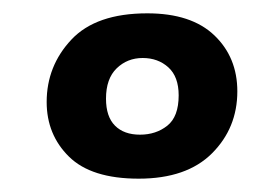

<svg xmlns="http://www.w3.org/2000/svg" viewBox="-20 -813 398 288"><path d="M188 -545Q117 -545 83.5 -578Q50 -611 50 -660Q50 -714 87 -753.5Q124 -793 201 -793Q267 -793 301.5 -760Q336 -727 336 -676Q336 -621 298 -583Q260 -545 188 -545ZM190 -611Q214 -611 231 -624.5Q248 -638 248 -670Q248 -698 232.5 -712Q217 -726 194 -726Q171 -726 155 -710.5Q139 -695 139 -665Q139 -638 152.5 -624.5Q166 -611 190 -611Z"/></svg>

Font: Literata 12pt
Style: Bold Italic
Weight: 700
Italic angle: -2°
Designer: Latin by Veronika Burian and Jose Scaglione. Greek by Irene Vlachou. Cyrillic by Vera Evstafieva
Foundry: TypeTogether
Version: Version 3.002